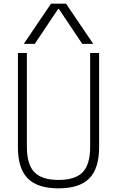

<svg xmlns="http://www.w3.org/2000/svg" viewBox="-20 -1020 640 1050"><path d="M300 10Q185 10 131.5 -44.5Q78 -99 78 -215V-730H127V-217Q127 -121 168 -78.5Q209 -36 300 -36Q392 -36 432.5 -78.5Q473 -121 473 -217V-730H522V-215Q522 -99 468.5 -44.5Q415 10 300 10ZM110 -780 259 -1000H341L490 -780H430L302 -971H298L170 -780Z"/></svg>

Font: M PLUS Code Latin 60 Light
Style: Regular
Weight: 300
Width: 7
Monospace: yes
Designer: Coji Morishita
Foundry: UNDERFOREST DESIGN
Version: Version 1.005; ttfautohint (v1.8.3)